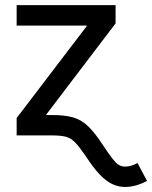

<svg xmlns="http://www.w3.org/2000/svg" viewBox="-20 -536 602 760"><path d="M45.9 0V-68.8L323.7 -433.1V-434.6H45.9V-515.6H437.5V-443.4L163.1 -82.5V0ZM475.1 204.1Q448.2 204.1 423.3 192.1Q398.4 180.2 373.3 153.3Q348.1 126.5 318.8 81.1Q294.4 45.4 277.3 27.8Q260.3 10.3 240 5.1Q219.7 0 184.6 0H121.1V-80.6H187.5Q236.8 -80.6 269.3 -71.3Q301.8 -62 328.4 -36.6Q355 -11.2 386.2 36.6Q411.1 74.2 425.8 92.8Q440.4 111.3 451.4 117.4Q462.4 123.5 475.1 123.5Q487.3 123.5 498.8 120.1Q510.3 116.7 524.4 109.4L562 180.2Q542.5 190.9 519.5 197.5Q496.6 204.1 475.1 204.1Z"/></svg>

Font: Inter Cardless Display
Style: Regular
Weight: 400
Designer: Rasmus Andersson
Foundry: rsms
Version: Version 4.001;git-9221beed3